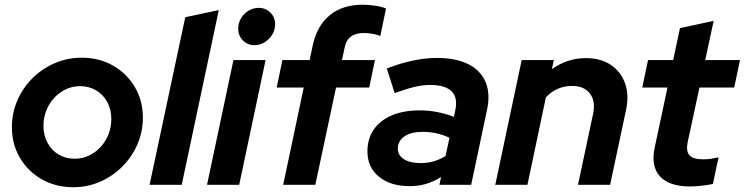

<svg xmlns="http://www.w3.org/2000/svg" viewBox="-20 -772 3111 802"><path d="M286.3 10Q212.9 10 155 -22.8Q97.1 -55.6 63.4 -112.6Q29.7 -169.6 29.7 -240.4Q29.7 -299.6 52.5 -352.4Q75.3 -405.2 115.6 -445.3Q156 -485.4 208.8 -508.2Q261.6 -531 320.9 -531Q394.3 -531 451.8 -498.2Q509.3 -465.5 543 -408.9Q576.8 -352.4 576.8 -280.6Q576.8 -221.5 554 -169Q531.2 -116.5 490.8 -76.1Q450.5 -35.7 398 -12.8Q345.6 10 286.3 10ZM292.2 -108.9Q323.6 -108.9 351.1 -121.9Q378.6 -134.8 399.8 -157.5Q421.1 -180.3 433 -210.6Q445 -240.9 445 -274.4Q445 -314.7 428.1 -345.7Q411.3 -376.7 381.7 -394.4Q352 -412.1 314.4 -412.1Q282.9 -412.1 255.4 -399.2Q227.9 -386.2 206.7 -363.5Q185.4 -340.7 173.5 -310.4Q161.5 -280.2 161.5 -246.6Q161.5 -207.2 178.4 -175.7Q195.2 -144.2 224.8 -126.6Q254.5 -108.9 292.2 -108.9Z M604.8 0 753.8 -700 893.9 -729.9 739.1 0Z M844.8 0 955.1 -521H1089.4L979.1 0ZM1043.3 -583.4Q1014.3 -583.4 994.6 -603.2Q975 -623 975 -652Q975 -675.6 986.8 -695.6Q998.6 -715.6 1018.4 -727.4Q1038.2 -739.2 1060.8 -739.2Q1089.8 -739.2 1109.4 -719.6Q1129.1 -699.9 1129.1 -670.9Q1129.1 -647.3 1117.3 -627.6Q1105.5 -608 1085.8 -595.7Q1066.2 -583.4 1043.3 -583.4Z M1162.9 0 1248.7 -406.5H1135.8L1159.6 -521H1273.4L1286.8 -584.5Q1304.7 -665.7 1358.1 -709Q1411.5 -752.3 1494.9 -752.3Q1520.2 -752.3 1547.6 -748.2Q1574.9 -744.1 1592.4 -736.4L1568.6 -621.8Q1551.9 -628.1 1535 -631.1Q1518.1 -634.1 1499.5 -634.1Q1465.2 -634.1 1445.4 -619Q1425.5 -603.9 1419.4 -572.1L1408.4 -521H1546.2L1522.2 -406.5H1383.7L1297.1 0Z M1691.6 5.6Q1611 5.6 1562.9 -33.9Q1514.8 -73.3 1514.8 -139.4Q1514.8 -192.7 1541.3 -231Q1567.7 -269.3 1616.9 -290.2Q1666.1 -311 1733.9 -311Q1770.7 -311 1807.2 -303.8Q1843.7 -296.6 1876 -283.8L1881.8 -311.3Q1893 -364.3 1866.3 -390.8Q1839.7 -417.2 1775.7 -417.2Q1747.3 -417.2 1712.5 -409.2Q1677.7 -401.1 1628.6 -383.2L1595.7 -485.9Q1654.1 -508.6 1706.3 -519.3Q1758.4 -530 1804.9 -530Q1884.3 -530 1935.8 -504.2Q1987.3 -478.3 2008.1 -429.8Q2028.8 -381.3 2014.4 -313.4L1948.1 0H1815.5L1822.4 -32.4Q1790.5 -12.7 1758.7 -3.6Q1726.8 5.6 1691.6 5.6ZM1737.8 -90.8Q1766 -90.8 1791.9 -98.3Q1817.7 -105.8 1841.1 -120.3L1857.5 -196.4Q1805.6 -221.3 1744.3 -221.3Q1697 -221.3 1669.4 -202.3Q1641.8 -183.3 1641.8 -150.7Q1641.8 -123 1667.4 -106.9Q1692.9 -90.8 1737.8 -90.8Z M2048.8 0 2159.1 -521H2293.4L2285.2 -483.2Q2350.1 -529.3 2427.2 -529.3Q2489.1 -529.3 2531.4 -500.9Q2573.7 -472.5 2591 -423.3Q2608.4 -374.2 2594.7 -311.3L2528.5 0H2394.3L2457.7 -298Q2468.4 -349.8 2444 -381.5Q2419.6 -413.1 2369.6 -413.1Q2337.9 -413.1 2310.3 -401.2Q2282.8 -389.3 2260.2 -365.3L2183.1 0Z M2863.3 6.9Q2775.5 6.9 2736.8 -35.2Q2698.1 -77.3 2714.7 -155.5L2768.1 -406.5H2662.8L2686.9 -521H2791.9L2820.3 -654.5L2961 -684.9L2925.7 -521H3071L3046.9 -406.5H2901.7L2852.4 -177.9Q2844.8 -139.9 2860 -123.2Q2875.2 -106.5 2917.8 -106.5Q2934 -106.5 2948.7 -108.6Q2963.5 -110.8 2981.5 -115.1L2957.8 -3.6Q2939.7 0.4 2913 3.6Q2886.3 6.9 2863.3 6.9Z"/></svg>

Font: Red Hat Display VF
Style: Italic
Weight: 300
Italic angle: -12°
Designer: Pentagram, MCKL
Foundry: Pentagram, MCKL
Version: Version 1.023